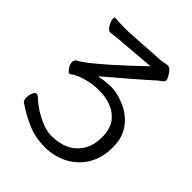

<svg xmlns="http://www.w3.org/2000/svg" viewBox="-203 -824 957 957"><g transform="rotate(45 276.0 -345.0)"><path d="M212 -421Q259 -431 299.5 -431Q340 -431 393 -408.5Q446 -386 481 -340Q516 -294 516 -222.5Q516 -151 485 -97.5Q454 -44 398 -14Q342 16 275 16Q208 16 153 -7.5Q98 -31 44 -68Q35 -75 35 -94Q35 -113 42 -128.5Q49 -144 58 -144Q67 -144 83 -128.5Q99 -113 131 -92Q205 -47 258 -47Q311 -47 351.5 -65.5Q392 -84 417 -123Q442 -162 442 -221Q442 -280 416 -314Q368 -376 266 -376Q219 -376 175 -363Q131 -350 107 -331Q106 -330 100.5 -330Q95 -330 83 -347Q71 -364 71 -380Q71 -396 84 -403Q135 -429 291 -574Q328 -608 363 -642L181 -627Q160 -626 141.5 -623.5Q123 -621 104 -619H102Q84 -619 68 -654Q62 -669 62 -678.5Q62 -688 68 -688Q101 -686 126 -686H161Q172 -686 181 -687L378 -699L418 -706H422Q442 -704 461 -668Q468 -656 468 -647.5Q468 -639 459 -633L438 -617Q405 -586 325.5 -518Q246 -450 212 -421Z"/></g></svg>

Font: LXGW WenKai
Style: Regular
Weight: 400
Designer: LXGW / Fontworks Inc.
Foundry: LXGW / Fontworks Inc.
Version: Version 1.520; June 14, 2025